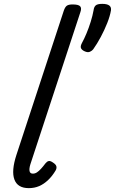

<svg xmlns="http://www.w3.org/2000/svg" viewBox="-20 -958 594 993"><path d="M129 15Q71 15 54.5 -29.5Q38 -74 65 -157L310 -903Q317 -923 326.5 -929Q336 -935 355 -935Q386 -935 394.5 -925.5Q403 -916 396 -896L137 -108Q130 -85 133 -72.5Q136 -60 150 -60Q161 -60 171 -66.5Q181 -73 192 -85Q203 -97 215 -113Q223 -123 231.5 -125Q240 -127 253 -118Q269 -108 271.5 -98Q274 -88 268 -77Q251 -48 229 -27Q207 -6 182.5 4.5Q158 15 129 15ZM417 -693Q402 -700 398.5 -710Q395 -720 405 -738Q415 -756 427 -784.5Q439 -813 449 -845Q459 -877 464 -905Q466 -922 475 -930Q484 -938 509 -938Q533 -938 544.5 -930Q556 -922 554 -905Q549 -875 534.5 -838.5Q520 -802 501 -766.5Q482 -731 462 -703Q457 -696 445.5 -690.5Q434 -685 417 -693Z"/></svg>

Font: Playwrite DE LA
Style: Regular
Weight: 400
Designer: Veronika Burian, José Scaglione
Foundry: TypeTogether
Version: Version 1.002